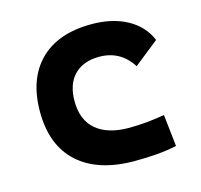

<svg xmlns="http://www.w3.org/2000/svg" viewBox="-84 -618 754 719"><g transform="rotate(-15 293.0 -258.5)"><path d="M353.5 9.8Q212.4 9.8 135.3 -59.8Q58.1 -129.4 58.1 -259.8Q58.1 -386.7 128.4 -457Q198.7 -527.3 329.1 -527.3Q409.2 -527.3 466.6 -496.1Q523.9 -464.8 547.9 -407.7L452.1 -331.5Q407.2 -401.9 325.2 -401.9Q263.2 -401.9 228.3 -366.2Q193.4 -330.6 193.4 -264.6Q193.4 -191.9 238 -153.8Q282.7 -115.7 365.2 -115.7Q400.4 -115.7 435.3 -119.1Q470.2 -122.6 503.4 -128.4L517.1 -4.9Q477.5 3.9 435.5 6.8Q393.6 9.8 353.5 9.8Z"/></g></svg>

Font: Cascadia Code NF
Style: Bold
Weight: 700
Monospace: yes
Designer: Aaron Bell
Foundry: Saja Typeworks
Version: Version 2404.023; ttfautohint (v1.8.4)